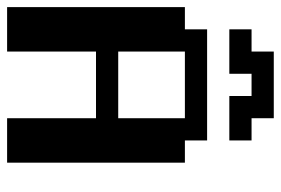

<svg xmlns="http://www.w3.org/2000/svg" viewBox="-145 -645 790 540"><g transform="rotate(90 250.0 -375.0)"><path d="M62.5 -687.5H125V-750H312.5V-687.5H375V-625H250V-687.5H187.5V-625H62.5ZM0 -500H62.5V-562.5H375V-500H437.5V0H312.5V-250H125V0H0ZM125 -500V-312.5H312.5V-500Z"/></g></svg>

Font: NeoDunggeunmo Pro
Style: Regular
Weight: 400
Version: Version 1.020